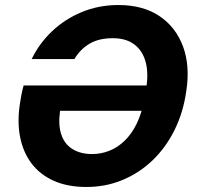

<svg xmlns="http://www.w3.org/2000/svg" viewBox="-20 -732 792 764"><path d="M324 12Q248 12 193 -13Q138 -38 104.5 -83Q71 -128 59.5 -189.5Q48 -251 60 -324Q62 -339 65.5 -356.5Q69 -374 74 -392H606L589 -291H219Q211 -235 224 -196.5Q237 -158 269 -138.5Q301 -119 346 -119Q382 -119 415 -132Q448 -145 476 -172Q504 -199 524 -240Q544 -281 554 -336L561 -376Q572 -440 559.5 -485.5Q547 -531 514 -555.5Q481 -580 429 -580Q374 -580 337 -558.5Q300 -537 276 -497H106Q136 -559 187 -607.5Q238 -656 305.5 -684Q373 -712 451 -712Q549 -712 614.5 -668Q680 -624 708.5 -546.5Q737 -469 721 -368Q709 -284 674.5 -214.5Q640 -145 587.5 -94.5Q535 -44 468 -16Q401 12 324 12Z"/></svg>

Font: DM Sans 10pt
Style: Bold Italic
Weight: 700
Italic angle: -10°
Version: Version 4.004;gftools[0.9.30]